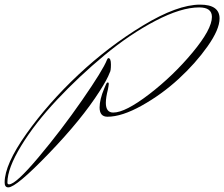

<svg xmlns="http://www.w3.org/2000/svg" viewBox="-20 -788 968 829"><path d="M437 -422Q441 -432 445.5 -432Q450 -432 449.5 -424.5Q449 -417 446 -402Q437 -367 437 -344Q437 -302 469 -302Q521 -302 624.5 -381.5Q728 -461 811.5 -561.5Q895 -662 895 -715Q895 -756 840 -756Q762 -756 651 -698Q540 -640 431 -549.5Q322 -459 226.5 -357.5Q131 -256 71.5 -158.5Q12 -61 12 0Q12 8 19 8Q48 8 146 -108.5Q244 -225 334.5 -355.5Q425 -486 442 -530Q445 -537 448 -537Q459 -537 459 -509.5Q459 -482 454 -475Q443 -445 410 -394Q333 -273 191.5 -126Q50 21 16 21Q0 21 0 0Q0 -78 94 -210.5Q188 -343 318.5 -465.5Q449 -588 597.5 -678Q746 -768 844 -768Q928 -768 928 -708Q928 -661 876 -587.5Q824 -514 751 -447Q678 -380 592 -332Q506 -284 444 -284Q410 -284 410 -324Q410 -358 430 -406Z"/></svg>

Font: Herr Von Muellerhoff
Style: Regular
Weight: 400
Version: Version 1.000